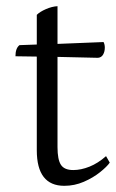

<svg xmlns="http://www.w3.org/2000/svg" viewBox="-20 -589 375 621"><path d="M188 12Q99 12 99 -103V-406L30 -407Q30 -433 43 -443L99 -445V-541Q109 -551 128.5 -559.5Q148 -568 166 -569V-447L315 -453Q319 -445 319 -435Q319 -422 313.5 -412.5Q308 -403 297 -402L166 -405V-113Q166 -73 177 -56Q188 -39 217 -39Q242 -39 269.5 -50Q297 -61 323 -84L335 -63Q326 -50 303.5 -32Q281 -14 251 -1Q221 12 188 12Z"/></svg>

Font: Petrona Light
Style: Regular
Weight: 300
Designer: Ringo R. Seeber
Foundry: Ringo R. Seeber
Version: Version 2.001; ttfautohint (v1.8.3)